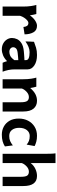

<svg xmlns="http://www.w3.org/2000/svg" viewBox="726 -1352 635 2127"><g transform="rotate(90 1043.5 -288.5)"><path d="M52.7 0V-225.1Q52.7 -278.8 46.6 -316.7Q40.5 -354.5 34.7 -373.5H135.3Q139.2 -361.8 143.6 -338.4Q147.9 -314.9 149.9 -301.8Q176.8 -340.3 208.5 -360.6Q240.2 -380.9 265.1 -380.9Q316.9 -380.9 338.6 -340.1Q360.4 -299.3 360.4 -243.2L278.8 -230.5Q276.9 -255.4 266.6 -270.5Q256.3 -285.6 232.9 -285.6Q220.7 -285.6 205.1 -272.2Q189.5 -258.8 175.8 -237.8Q162.1 -216.8 155.3 -193.8V0Z M526.9 8.8Q490.2 8.8 461.7 -6.8Q433.1 -22.5 417 -48.3Q400.9 -74.2 400.9 -104Q400.9 -132.3 413.8 -160.4Q426.8 -188.5 458.7 -209Q490.7 -229.5 547.4 -234.9Q560.1 -236.3 580.3 -237.8Q600.6 -239.3 619.6 -240.5Q638.7 -241.7 646 -241.7V-259.8Q646 -280.3 622.8 -289.6Q599.6 -298.8 558.1 -298.8Q529.3 -298.8 500.2 -287.1Q471.2 -275.4 439 -252.9Q439.5 -265.1 440.2 -295.2Q440.9 -325.2 442.9 -347.7Q474.1 -359.9 508.5 -370.4Q543 -380.9 589.4 -380.9Q661.1 -380.9 704.8 -351.3Q748.5 -321.8 748.5 -278.3V-135.3Q748.5 -95.7 755.6 -63.2Q762.7 -30.8 774.4 0H675.3Q671.9 -7.8 666.5 -21Q661.1 -34.2 657.2 -49.3Q626.5 -18.6 592.8 -4.9Q559.1 8.8 526.9 8.8ZM553.7 -74.7Q576.7 -74.7 598.1 -84.5Q619.6 -94.2 646 -129.9V-173.8Q635.3 -173.3 609.4 -171.1Q583.5 -168.9 569.3 -167Q531.2 -163.1 517.3 -149.2Q503.4 -135.3 503.4 -117.2Q503.4 -99.6 517.3 -87.2Q531.2 -74.7 553.7 -74.7Z M857.9 0Q857.9 0 857.9 -24.4Q857.9 -48.8 857.9 -85.7Q857.9 -122.6 857.9 -160.4Q857.9 -198.2 857.9 -225.1Q857.9 -278.8 851.8 -316.7Q845.7 -354.5 839.8 -373.5H940.4Q944.3 -362.8 948.7 -340.6Q953.1 -318.4 955.1 -305.7Q989.7 -345.7 1023.7 -363.3Q1057.6 -380.9 1096.2 -380.9Q1151.9 -380.9 1183.6 -342.5Q1215.3 -304.2 1215.3 -228.5Q1215.3 -210.4 1215.3 -181.9Q1215.3 -153.3 1215.3 -122.1Q1215.3 -90.8 1215.3 -63Q1215.3 -35.2 1215.3 -17.6Q1215.3 0 1215.3 0H1112.8Q1112.8 0 1112.8 -23.7Q1112.8 -47.4 1112.8 -81.8Q1112.8 -116.2 1112.8 -149.2Q1112.8 -182.1 1112.8 -201.2Q1112.8 -252 1099.1 -271.5Q1085.4 -291 1055.7 -291Q1024.4 -291 997.3 -265.9Q970.2 -240.7 960.4 -212.4V0Z M1472.2 8.8Q1422.9 8.8 1382.3 -13.2Q1341.8 -35.2 1317.6 -77.1Q1293.5 -119.1 1293.5 -179.2Q1293.5 -236.3 1317.1 -282Q1340.8 -327.6 1383.8 -354.2Q1426.8 -380.9 1484.9 -380.9Q1521 -380.9 1549.6 -373Q1578.1 -365.2 1598.1 -354.5L1582 -266.1Q1563 -283.2 1540.3 -291.7Q1517.6 -300.3 1486.3 -300.3Q1445.8 -300.3 1420.9 -268.3Q1396 -236.3 1396 -183.1Q1396 -134.8 1419.2 -104Q1442.4 -73.2 1486.3 -73.2Q1519.5 -73.2 1543.2 -83.7Q1566.9 -94.2 1590.8 -113.3L1602.1 -25.4Q1576.7 -8.8 1544.9 0Q1513.2 8.8 1472.2 8.8Z M1684.1 0Q1684.1 0 1684.1 -25.1Q1684.1 -50.3 1684.1 -91.1Q1684.1 -131.8 1684.1 -179.9Q1684.1 -228 1684.1 -274.9Q1684.1 -321.8 1684.1 -358.9Q1684.1 -396 1684.1 -413.6Q1684.1 -472.7 1683.3 -517.3Q1682.6 -562 1678.7 -585.9H1786.6Q1786.6 -585.9 1786.6 -559.6Q1786.6 -533.2 1786.6 -493.9Q1786.6 -454.6 1786.6 -414.3Q1786.6 -374 1786.6 -345Q1786.6 -315.9 1786.6 -311Q1813.5 -345.7 1851.8 -363.3Q1890.1 -380.9 1929.2 -380.9Q2041 -380.9 2041 -228.5Q2041 -210.4 2041 -181.9Q2041 -153.3 2041 -122.1Q2041 -90.8 2041 -63Q2041 -35.2 2041 -17.6Q2041 0 2041 0H1938.5Q1938.5 0 1938.5 -23.7Q1938.5 -47.4 1938.5 -81.8Q1938.5 -116.2 1938.5 -149.2Q1938.5 -182.1 1938.5 -201.2Q1938.5 -254.9 1924.8 -272.9Q1911.1 -291 1881.8 -291Q1850.6 -291 1823.5 -265.9Q1796.4 -240.7 1786.6 -212.4V0Z"/></g></svg>

Font: Harmattan
Style: Bold
Weight: 700
Designer: George W. Nuss III and SIL International
Foundry: SIL International
Version: Version 4.000